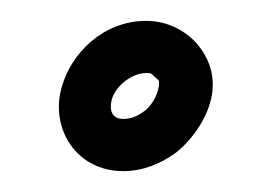

<svg xmlns="http://www.w3.org/2000/svg" viewBox="-20 -159 259 184"><path d="M39 -75C28 -36 53 5 98 5C117 5 134 -2 149 -13C168 -28 202 -72 172 -113C165 -123 147 -139 120 -139C79 -139 48 -108 39 -75ZM87 -63C90 -76 106 -89 120 -89C126 -89 124 -89 132 -82C134 -78 130 -62 119 -53C111 -47 105 -45 98 -45C90 -45 84 -50 87 -63Z"/></svg>

Font: Dictator
Style: Stencil
Weight: 500
Version: Version MIL.1277